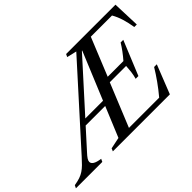

<svg xmlns="http://www.w3.org/2000/svg" viewBox="-250 -1099 1435 1435"><g transform="rotate(-45 468.0 -381.0)"><path d="M613 -718 521.5 -739.5 532 -761.5H1053.5L1061.5 -544H1035Q1026.5 -597 1013 -641.2Q999.5 -685.5 978 -722.5H754L631.5 -421.5H797.5Q846.5 -477.5 881 -534.5H909L797.5 -263H768.5Q777 -293 780.8 -322.8Q784.5 -352.5 786 -381.5H613.5L473.5 -39H793Q833 -86.5 866.5 -133.8Q900 -181 928.5 -228H957L867 0H264.5L274 -22.5L365 -41.5L635.5 -695H613ZM474.5 -280.5H249.5L281.5 -319.5H489.5ZM657 -722.5 126.5 -135.5Q102.5 -110 93.2 -95.2Q84 -80.5 84 -69Q84 -52.5 102.5 -40.5Q121 -28.5 163.5 -22.5L153 0H-126L-115 -22.5Q-80.5 -28 -56 -36.2Q-31.5 -44.5 -11.5 -57.8Q8.5 -71 28.2 -90.5Q48 -110 72.5 -137.5L615.5 -739.5Z"/></g></svg>

Font: Libre Caslon Text
Style: Italic
Weight: 400
Italic angle: -22.583°
Designer: Pablo Impallari, Rodrigo Fuenzalida, Katja Schimmel
Foundry: Pablo Impallari, Rodrigo Fuenzalida
Version: Version 2.000